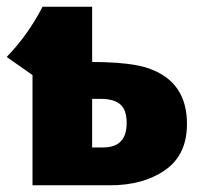

<svg xmlns="http://www.w3.org/2000/svg" viewBox="-22 -553 589 573"><path d="M306 0H75V-329L-2 -383Q62 -449 105 -533H253V-368Q332 -368 384.5 -358.5Q437 -349 474 -322Q536 -276 536 -183Q536 -91 471 -45.5Q406 0 306 0ZM286 -113Q356 -113 356 -186Q356 -225 337 -241.5Q318 -258 278 -258H253V-113Z"/></svg>

Font: Trujillo ExtraBold
Style: Regular
Weight: 800
Designer: Fira Sans original fonts by bBox Type GmbH, Carrois Corporate GbR, & Edenspiekermann AG / Changes by Cristiano Sobral
Foundry: Fira Sans original fonts by bBox Type GmbH, Carrois Corporate GbR, & Edenspiekermann AG / Changes by Cristiano Sobral
Version: Version 4.301;July 28, 2020;FontCreator 13.0.0.2655 64-bit